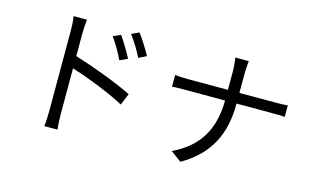

<svg xmlns="http://www.w3.org/2000/svg" viewBox="-96 -1043 2192 1356"><g transform="rotate(15 1000.0 -365.5)"><path d="M871 -622C847 -668 804 -735 777 -770L722 -744C757 -699 788 -646 815 -594ZM389 -657C389 -688 392 -730 395 -761H297C304 -730 305 -685 305 -657V-75C305 -38 303 11 299 43H395C391 11 389 -43 389 -75V-404C501 -369 672 -303 781 -244L816 -329C710 -382 520 -453 389 -493ZM747 -569C723 -617 682 -683 656 -720L601 -695C634 -650 665 -595 690 -543Z M1569 -540V-674C1569 -704 1572 -755 1575 -774H1476C1481 -755 1485 -704 1485 -675V-540H1190C1154 -540 1118 -542 1098 -545V-459C1118 -462 1153 -462 1192 -462H1485C1484 -255 1402 -109 1214 -20L1292 38C1494 -79 1569 -244 1569 -462H1834C1865 -462 1906 -462 1922 -459V-544C1906 -541 1868 -540 1835 -540Z"/></g></svg>

Font: Spoqa Han Sans Neo Regular
Style: Regular
Weight: 400
Designer: [Spoqa Han Sans Neo] Dong-huui Kim  Younghwa Kang  Yujin Lee  [Noto Sans] Ryoko NISHIZUKA  (kana & ideographs); Paul D. 
Foundry: Spoqa (http://www.spoqa-han-sans.com)
Version: Version 1.000